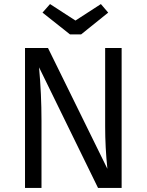

<svg xmlns="http://www.w3.org/2000/svg" viewBox="-20 -924 721 944"><path d="M476 -904 512 -862 379 -755H324L189 -862L226 -904L351 -823ZM578 -688V0H462L172 -593Q184 -461 184 -332V0H103V-688H216L508 -94Q497 -199 497 -303V-688Z"/></svg>

Font: FiraGO Book
Style: Regular
Weight: 350
Designer: bBox Type
Foundry: bBox Type GmbH
Version: Version 1.001;PS 001.001;hotconv 1.0.88;makeotf.lib2.5.64775